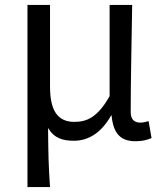

<svg xmlns="http://www.w3.org/2000/svg" viewBox="-20 -563 668 783"><path d="M92 200H184C178 114 177 66 176 -41C202 2 237 11 282 11C341 11 394 -22 433 -92H435C442 -19 471 13 533 13C563 13 581 7 598 0L586 -69C572 -65 562 -63 552 -63C529 -63 513 -75 513 -106C513 -237 517 -396 519 -543H427V-171C377 -82 332 -66 283 -66C213 -66 184 -115 184 -210V-543H92Z"/></svg>

Font: GenYoGothic2 TW R
Style: Regular
Weight: 400
Version: Version 2.100;PS 2.1;hotconv 16.6.51;makeotf.lib2.5.65220 DE